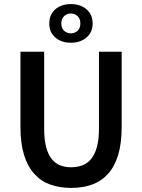

<svg xmlns="http://www.w3.org/2000/svg" viewBox="-20 -907 695 939"><path d="M328 12Q271 12 225.5 -4.5Q180 -21 147.5 -57Q115 -93 97.5 -149.5Q80 -206 80 -287V-654H196V-278Q196 -225 205.5 -188.5Q215 -152 232.5 -130Q250 -108 274 -98.5Q298 -89 328 -89Q358 -89 383 -98.5Q408 -108 426 -130Q444 -152 454 -188.5Q464 -225 464 -278V-654H575V-287Q575 -206 558 -149.5Q541 -93 508.5 -57Q476 -21 430.5 -4.5Q385 12 328 12ZM327 -698Q280 -698 250.5 -723.5Q221 -749 221 -792Q221 -836 250.5 -861.5Q280 -887 327 -887Q373 -887 403 -861.5Q433 -836 433 -792Q433 -749 403 -723.5Q373 -698 327 -698ZM327 -744Q346 -744 359.5 -756.5Q373 -769 373 -792Q373 -815 359.5 -828Q346 -841 327 -841Q307 -841 293.5 -828Q280 -815 280 -792Q280 -769 293.5 -756.5Q307 -744 327 -744Z"/></svg>

Font: TT Toshiba Sans Medium
Style: Regular
Weight: 500
Designer: Paul D. Hunt
Foundry: Toshiba Corporation
Version: Version 2.020;PS 2.000;hotconv 1.0.86;makeotf.lib2.5.63406